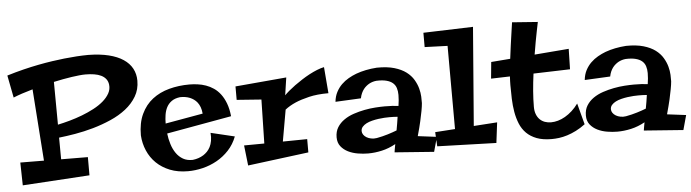

<svg xmlns="http://www.w3.org/2000/svg" viewBox="-48 -946 4249 1181"><g transform="rotate(-5 2077.0 -355.5)"><path d="M163.1 -564Q127.9 -554.2 97.2 -543.9Q66.4 -533.7 43 -523.9L16.1 -662.1Q68.4 -678.2 117.9 -690.4Q167.5 -702.6 212.9 -711.4Q258.3 -720.2 298.8 -726.1Q339.4 -731.9 374 -735.8Q454.6 -744.6 522.9 -745.1Q594.7 -744.1 648.4 -731Q702.1 -717.8 738 -693.8Q773.9 -669.9 792 -636.2Q810.1 -602.5 810.1 -561Q810.1 -506.8 784.9 -464.4Q759.8 -421.9 718.3 -389.4Q676.8 -356.9 623.3 -333.5Q569.8 -310.1 513.2 -293.9Q456.5 -277.8 400.9 -268.3Q345.2 -258.8 299.8 -253.9L300.8 -120.1L465.8 -119.1V-6.8L51.8 19L48.8 -122.1L194.8 -121.1ZM495.1 -627Q478.5 -627 456.8 -624.8Q435.1 -622.6 409.7 -618.9Q384.3 -615.2 356 -609.9Q327.6 -604.5 297.9 -598.1L299.8 -334Q335 -341.3 374.3 -352.3Q413.6 -363.3 451.9 -377.9Q490.2 -392.6 524.9 -410.9Q559.6 -429.2 585 -451.2Q610.4 -473.1 624.3 -498.3Q638.2 -523.4 634.8 -551.8Q632.3 -572.3 621.1 -586.7Q609.9 -601.1 591.6 -610.1Q573.2 -619.1 548.6 -623Q523.9 -627 495.1 -627Z M1377.4 -167Q1358.9 -118.7 1325.9 -83.3Q1293 -47.9 1251.5 -24.7Q1210 -1.5 1163.6 9.8Q1117.2 21 1072.3 21Q1009.8 21 960.9 1.5Q912.1 -18.1 877.9 -51.3Q843.8 -84.5 824.5 -129.2Q805.2 -173.8 802.2 -224.1Q802.2 -300.8 827.9 -355.2Q853.5 -409.7 897.7 -443.8Q941.9 -478 1001 -493.9Q1060.1 -509.8 1126.5 -509.8Q1150.9 -509.8 1177 -506.3Q1203.1 -502.9 1228 -494.1Q1252.9 -485.4 1275.6 -470Q1298.3 -454.6 1316.7 -430.4Q1335 -406.2 1347.7 -372.6Q1360.4 -338.9 1365.2 -293L964.4 -221.2Q968.3 -187.5 978.3 -155.3Q988.3 -123 1005.4 -98.4Q1022.5 -73.7 1047.6 -59.3Q1072.8 -44.9 1107.4 -45.9Q1145 -50.3 1173.8 -68.4Q1186 -76.2 1197.3 -87.6Q1208.5 -99.1 1216.8 -115.2Q1225.1 -131.3 1229 -152.8Q1232.9 -174.3 1230.5 -202.1ZM1192.4 -324.2Q1190.4 -347.2 1184.1 -364.3Q1177.7 -381.3 1168.2 -393.6Q1158.7 -405.8 1147.2 -413.8Q1135.7 -421.9 1124 -426.8Q1096.7 -438 1062.5 -437Q1030.3 -433.1 1010.3 -418.7Q990.2 -404.3 979.2 -383.1Q968.3 -361.8 964.4 -335.9Q960.4 -310.1 960.4 -283.2Z M1819.3 -111.8V-29.8L1443.4 18.1L1429.2 -106.9L1554.2 -107.9L1560.1 -378.9L1408.2 -390.1V-473.1L1724.1 -501L1708 -392.1Q1718.8 -403.3 1736.3 -418.2Q1753.9 -433.1 1775.1 -448.5Q1796.4 -463.9 1820.6 -479.5Q1844.7 -495.1 1869.1 -508.1Q1893.6 -521 1917.2 -530.5Q1940.9 -540 1960.9 -543.9L1974.1 -381.8Q1903.8 -381.8 1853.3 -369.6Q1802.7 -357.4 1769 -342.8Q1730 -325.7 1703.1 -304.2L1668.9 -109.9Z M2615.2 -56.2 2590.3 34.2 2347.7 16.1Q2348.6 8.8 2350.1 0Q2351.6 -8.8 2353 -16.6Q2355 -25.4 2356.4 -34.2Q2314 -10.7 2270.5 -1Q2227.1 8.8 2185.5 8.8Q2155.3 8.8 2122.6 3.4Q2089.8 -2 2062.7 -15.4Q2035.6 -28.8 2018.1 -51Q2000.5 -73.2 2000.5 -106.9Q2000.5 -142.6 2016.6 -168.5Q2032.7 -194.3 2059.1 -212.6Q2085.4 -231 2118.9 -242.2Q2152.3 -253.4 2186.8 -260Q2221.2 -266.6 2253.9 -268.8Q2286.6 -271 2311.5 -271Q2337.9 -271 2358.9 -269.8Q2379.9 -268.6 2396.5 -266.1Q2402.3 -301.8 2402.3 -334Q2402.3 -357.4 2396.2 -376.5Q2390.1 -395.5 2375.2 -408.2Q2360.4 -420.9 2335.7 -427.2Q2311 -433.6 2274.4 -432.1Q2250 -429.7 2229.5 -418.5Q2220.7 -413.6 2211.7 -406.2Q2202.6 -398.9 2194.6 -388.7Q2186.5 -378.4 2180.2 -364.5Q2173.8 -350.6 2170.4 -333L2012.7 -325.2Q2016.1 -358.9 2029.8 -385Q2043.5 -411.1 2063.2 -430.4Q2083 -449.7 2106.9 -463.4Q2130.9 -477.1 2155.3 -486.3Q2212.9 -507.3 2283.7 -512.2Q2347.2 -513.2 2391.4 -500.2Q2435.5 -487.3 2464.4 -465.6Q2493.2 -443.8 2509.3 -416.5Q2525.4 -389.2 2532.7 -362.1Q2540 -335 2541 -310.8Q2542 -286.6 2541.5 -271Q2540 -252 2534.7 -223.1Q2530.3 -198.2 2521.7 -160.6Q2513.2 -123 2498.5 -70.8ZM2385.3 -200.2Q2374 -201.2 2360.8 -201.7Q2347.7 -202.1 2333.5 -202.1Q2321.3 -202.1 2303.5 -201.2Q2285.6 -200.2 2266.1 -197.5Q2246.6 -194.8 2227.1 -189.9Q2207.5 -185.1 2192.1 -177.2Q2176.8 -169.4 2167 -158.2Q2157.2 -147 2157.2 -131.8Q2157.2 -120.1 2164.3 -109.6Q2171.4 -99.1 2183.6 -91.8Q2195.8 -84.5 2212.2 -81.3Q2228.5 -78.1 2246.6 -81.1Q2283.2 -87.9 2315.7 -97.9Q2348.1 -107.9 2371.6 -117.2Q2375.5 -137.7 2378.9 -158.7Q2382.3 -179.7 2385.3 -200.2Z M2992.2 -112.8 2976.6 13.2 2612.3 2 2607.4 -85.9 2730.5 -94.2 2729.5 -607.9 2588.4 -612.8V-701.2L2895.5 -710.9L2847.2 -103Z M3225.6 -188Q3225.6 -161.6 3233.2 -142.1Q3240.7 -122.6 3253.9 -109.6Q3267.1 -96.7 3284.9 -90.3Q3302.7 -84 3323.2 -84Q3343.8 -84 3366.2 -90.3Q3388.7 -96.7 3410.6 -109.4Q3432.6 -122.1 3453.6 -141.1Q3474.6 -160.2 3492.7 -185.1Q3497.6 -167.5 3502.9 -146.5Q3507.8 -128.4 3513.9 -104.7Q3520 -81.1 3527.3 -54.2Q3498 -32.2 3469.7 -18.1Q3441.4 -3.9 3414.8 4.4Q3388.2 12.7 3363.8 15.9Q3339.4 19 3318.4 19Q3263.7 19 3225.8 4.6Q3188 -9.8 3162.8 -34.9Q3137.7 -60.1 3123.8 -94Q3109.9 -127.9 3103 -167.2Q3096.2 -206.5 3094.7 -249.3Q3093.3 -292 3093.3 -334Q3093.3 -344.7 3093.8 -358.4Q3094.2 -372.1 3095.2 -387.2L2978.5 -383.8L2988.3 -485.8L3106.4 -495.1Q3111.3 -536.6 3116.9 -576.2Q3122.6 -615.7 3127 -647.5Q3132.3 -684.6 3137.2 -717.8L3295.4 -706.1Q3289.6 -679.7 3283.7 -648.4Q3278.3 -621.6 3271.7 -585.7Q3265.1 -549.8 3258.3 -507.8L3470.2 -524.9L3467.3 -398.9L3241.2 -392.1Q3233.9 -337.4 3229.7 -285.4Q3225.6 -233.4 3225.6 -188Z M4154.3 -56.2 4129.4 34.2 3886.7 16.1Q3887.7 8.8 3889.2 0Q3890.6 -8.8 3892.1 -16.6Q3894 -25.4 3895.5 -34.2Q3853 -10.7 3809.6 -1Q3766.1 8.8 3724.6 8.8Q3694.3 8.8 3661.6 3.4Q3628.9 -2 3601.8 -15.4Q3574.7 -28.8 3557.1 -51Q3539.6 -73.2 3539.6 -106.9Q3539.6 -142.6 3555.7 -168.5Q3571.8 -194.3 3598.1 -212.6Q3624.5 -231 3658 -242.2Q3691.4 -253.4 3725.8 -260Q3760.3 -266.6 3793 -268.8Q3825.7 -271 3850.6 -271Q3877 -271 3897.9 -269.8Q3918.9 -268.6 3935.5 -266.1Q3941.4 -301.8 3941.4 -334Q3941.4 -357.4 3935.3 -376.5Q3929.2 -395.5 3914.3 -408.2Q3899.4 -420.9 3874.8 -427.2Q3850.1 -433.6 3813.5 -432.1Q3789.1 -429.7 3768.6 -418.5Q3759.8 -413.6 3750.7 -406.2Q3741.7 -398.9 3733.6 -388.7Q3725.6 -378.4 3719.2 -364.5Q3712.9 -350.6 3709.5 -333L3551.8 -325.2Q3555.2 -358.9 3568.8 -385Q3582.5 -411.1 3602.3 -430.4Q3622.1 -449.7 3646 -463.4Q3669.9 -477.1 3694.3 -486.3Q3752 -507.3 3822.8 -512.2Q3886.2 -513.2 3930.4 -500.2Q3974.6 -487.3 4003.4 -465.6Q4032.2 -443.8 4048.3 -416.5Q4064.5 -389.2 4071.8 -362.1Q4079.1 -335 4080.1 -310.8Q4081.1 -286.6 4080.6 -271Q4079.1 -252 4073.7 -223.1Q4069.3 -198.2 4060.8 -160.6Q4052.2 -123 4037.6 -70.8ZM3924.3 -200.2Q3913.1 -201.2 3899.9 -201.7Q3886.7 -202.1 3872.6 -202.1Q3860.4 -202.1 3842.5 -201.2Q3824.7 -200.2 3805.2 -197.5Q3785.6 -194.8 3766.1 -189.9Q3746.6 -185.1 3731.2 -177.2Q3715.8 -169.4 3706.1 -158.2Q3696.3 -147 3696.3 -131.8Q3696.3 -120.1 3703.4 -109.6Q3710.4 -99.1 3722.7 -91.8Q3734.9 -84.5 3751.2 -81.3Q3767.6 -78.1 3785.6 -81.1Q3822.3 -87.9 3854.7 -97.9Q3887.2 -107.9 3910.6 -117.2Q3914.6 -137.7 3918 -158.7Q3921.4 -179.7 3924.3 -200.2Z"/></g></svg>

Font: Peralta
Style: Regular
Weight: 400
Designer: Astigmatic (AOETI)
Foundry: Astigmatic (AOETI)
Version: Version 1.000